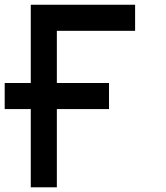

<svg xmlns="http://www.w3.org/2000/svg" viewBox="-20 -798 707 818"><path d="M111.1 -444.4V-777.8H555.6V-666.7H222.2V-444.4H444.4V-333.3H222.2V0H111.1V-333.3H0V-444.4Z"/></svg>

Font: Pixeloid Mono
Style: Regular
Weight: 400
Monospace: yes
Designer: GGBotNet
Foundry: GGBotNet
Version: 0.5